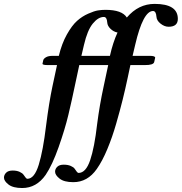

<svg xmlns="http://www.w3.org/2000/svg" viewBox="-113 -718 924 976"><path d="M176.8 -387.2H128.9Q103 -387.2 103 -394Q106 -407.2 106.9 -412.1Q108.9 -419.9 120.8 -427Q132.8 -434.1 154.8 -434.1H186Q201.2 -497.1 227.1 -543Q252.9 -588.9 278.6 -611.8Q304.2 -634.8 335.2 -648.4Q366.2 -662.1 385 -665Q403.8 -668 422.9 -668Q507.3 -668 531.7 -628.9Q590.8 -698.2 672.9 -698.2Q791 -698.2 791 -622.1Q791 -582 744.1 -582Q723.1 -582 703.1 -597.9Q683.1 -613.8 682.1 -633.8Q680.2 -661.6 665 -662.1Q614.3 -662.1 574.2 -490.2Q566.4 -455.1 561 -434.1H647.9Q675.8 -434.1 675.8 -424.8L670.9 -402.8Q667 -386.7 623 -387.2H549.8Q547.9 -378.4 535.9 -321.8Q523.9 -265.1 510.5 -211.2Q497.1 -157.2 477.5 -89.1Q458 -21 432.6 40Q407.2 101.1 378.9 141.1Q332 208 259.8 208Q212.9 208 189.9 189.9Q167 171.9 167 154.8Q167 140.6 178 129.9Q189 119.1 210.9 119.1Q231.9 119.1 246.6 125.5Q261.2 131.8 266.6 139.9Q272 147.9 277.1 154.5Q282.2 161.1 286.1 161.1Q323.2 161.1 345.2 96.7Q367.2 32.2 380.9 -87.9Q393.1 -183.1 414.1 -279.8L437 -387.2H362.8H349.1H290Q288.1 -380.4 270 -293.7Q252 -207 234.4 -133.5Q216.8 -60.1 184.8 30.5Q152.8 121.1 119.1 170.9Q72.3 237.8 0 237.8Q-46.9 237.8 -69.8 220Q-92.8 202.1 -92.8 185.1Q-92.8 170.9 -81.8 159.9Q-70.8 148.9 -48.8 148.9Q-27.8 148.9 -13.4 155.5Q1 162.1 6.6 170.2Q12.2 178.2 17.1 184.6Q22 190.9 25.9 190.9Q62 190.9 84 119.4Q106 47.9 121.1 -78.1Q136.2 -197.3 153.8 -279.8ZM388.2 -434.1H445.8Q460.9 -502 484.4 -552.7Q464.8 -556.2 449 -571.3Q433.1 -586.4 432.1 -604Q430.2 -631.8 415 -631.8Q386.2 -631.8 358.6 -597.9Q331.1 -564 314 -490.2Q306.2 -455.1 300.8 -434.1H375Z"/></svg>

Font: Linux Libertine
Style: Semibold Italic
Weight: 600
Italic angle: -11.5°
Designer: Philipp H. Poll
Foundry: Philipp H. Poll
Version: Version 5.1.2 ; ttfautohint (v0.9)